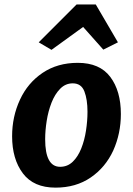

<svg xmlns="http://www.w3.org/2000/svg" viewBox="-20 -852 610 880"><path d="M234.5 8Q134 8 84.8 -57.5Q35.5 -123 35.5 -227.5Q35.5 -317.5 71.5 -395Q107 -472 175.2 -518Q243.5 -564 336.5 -564Q437 -564 485.5 -499.5Q534 -435 534 -329.5Q534 -240 499 -162Q463.5 -85 395.8 -38.5Q328 8 234.5 8ZM255.5 -87.5Q289.5 -87.5 313.5 -110.8Q337.5 -134 352.5 -171.8Q367.5 -209.5 374.2 -253.8Q381 -298 381 -340Q381 -396 366.8 -433Q352.5 -470 313.5 -470Q280 -470 255.8 -445.2Q231.5 -420.5 216.2 -381.5Q201 -342.5 194 -298Q187 -253.5 187 -214Q187 -87.5 255.5 -87.5ZM216 -623.5 157.5 -658 331 -831.5H419L520.5 -658L453.5 -624.5L361 -728.5Z"/></svg>

Font: Merriweather Sans Italic
Style: Bold
Weight: 700
Italic angle: -7.5°
Designer: Eben Sorkin
Foundry: Eben Sorkin
Version: Version 1.008; ttfautohint (v1.7.19-72a1) -l 8 -r 50 -G 200 